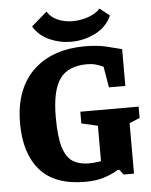

<svg xmlns="http://www.w3.org/2000/svg" viewBox="-59 -909 767 978"><g transform="rotate(-5 324.5 -420.5)"><path d="M337 20Q182 20 107 -65.5Q32 -151 32 -305Q32 -397 58.5 -465Q85 -533 133.5 -578Q182 -623 248 -645.5Q314 -668 393 -668Q458 -668 503.5 -657Q549 -646 583 -637V-449H499L481 -556Q462 -565 442.5 -570.5Q423 -576 398 -576Q301 -576 258.5 -516.5Q216 -457 216 -321Q216 -219 233 -165.5Q250 -112 283 -92Q316 -72 363 -72Q375 -72 387.5 -73Q400 -74 410 -75.5Q420 -77 426 -78V-259L343 -278V-338H641V-280L588 -258V0H535L515 -26H507Q476 -7 435 6.5Q394 20 337 20ZM328 -697Q270 -697 217.5 -720.5Q165 -744 136 -792L216 -861Q228 -841 248 -827.5Q268 -814 293.5 -807.5Q319 -801 346 -801Q373 -801 399 -807Q425 -813 448 -824.5Q471 -836 486 -853L536 -813Q510 -755 451.5 -726Q393 -697 328 -697Z"/></g></svg>

Font: Faustina Light ExtraBold
Style: Regular
Weight: 800
Version: Version 1.200